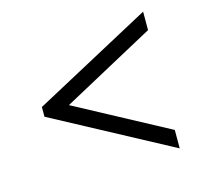

<svg xmlns="http://www.w3.org/2000/svg" viewBox="-79 -694 717 673"><g transform="rotate(-15 279.5 -358.0)"><path d="M64.9 -339.8V-375L494.1 -606V-539.1L158.2 -356.9L494.1 -176.8V-109.9Z"/></g></svg>

Font: Noto Serif Devanagari
Style: Regular
Weight: 400
Designer: Monotype Design Team
Foundry: Monotype Imaging Inc.
Version: Version 1.01